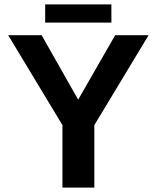

<svg xmlns="http://www.w3.org/2000/svg" viewBox="-20 -847 707 867"><path d="M651 -688 406 -282V0H262V-282L17 -688H168L333 -397L500 -688ZM184 -745V-827H483V-745Z"/></svg>

Font: Libra Sans
Style: Bold
Weight: 700
Foundry: Context Ltd
Version: Version 1.000